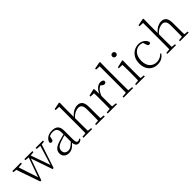

<svg xmlns="http://www.w3.org/2000/svg" viewBox="305 -2218 3650 3650"><g transform="rotate(-45 2130.0 -393.0)"><path d="M232 6 53 -508H119L269 -49H249L255 -65L413 -508H440L601 -49H583L587 -63L723 -508H762L592 6H564L404 -459H427L421 -445L261 6ZM-4 -479V-508H223V-479L108 -470H90ZM319 -479V-508H534V-479L435 -470H419ZM620 -479V-508H817V-479L741 -470H727Z M1001 14Q943 14 904 -19Q865 -52 865 -114Q865 -151 881.5 -180.5Q898 -210 935.5 -234Q973 -258 1035 -276Q1078 -289 1122.5 -300.5Q1167 -312 1207 -321V-297Q1167 -287 1125.5 -275Q1084 -263 1047 -249Q980 -225 953.5 -194Q927 -163 927 -125Q927 -78 954 -54Q981 -30 1025 -30Q1050 -30 1073.5 -39.5Q1097 -49 1126.5 -72Q1156 -95 1196 -134L1202 -89H1183Q1151 -55 1123 -32Q1095 -9 1066 2.5Q1037 14 1001 14ZM1263 13Q1221 13 1200.5 -17.5Q1180 -48 1178 -102V-106V-350Q1178 -407 1165 -437.5Q1152 -468 1126 -480Q1100 -492 1060 -492Q1030 -492 1000 -483Q970 -474 938 -454L974 -482L955 -402Q951 -382 941 -374Q931 -366 915 -366Q884 -366 878 -397Q895 -456 946 -489Q997 -522 1073 -522Q1155 -522 1196 -482.5Q1237 -443 1237 -354V-113Q1237 -61 1249 -43Q1261 -25 1283 -25Q1296 -25 1306 -30Q1316 -35 1328 -46L1343 -30Q1328 -8 1307.5 2.5Q1287 13 1263 13Z M1400 0V-27L1510 -38H1530L1633 -27V0ZM1487 0Q1488 -24 1488.5 -64.5Q1489 -105 1489.5 -149Q1490 -193 1490 -226V-742L1398 -746V-773L1537 -800L1553 -791L1550 -637V-399L1551 -387V-226Q1551 -193 1551.5 -149Q1552 -105 1552.5 -64.5Q1553 -24 1554 0ZM1740 0V-27L1849 -38H1869L1973 -27V0ZM1826 0Q1827 -24 1827.5 -64Q1828 -104 1828.5 -148Q1829 -192 1829 -226V-334Q1829 -412 1803 -443Q1777 -474 1731 -474Q1695 -474 1647 -453Q1599 -432 1541 -368L1526 -399H1540Q1593 -464 1648 -493Q1703 -522 1755 -522Q1819 -522 1854.5 -479.5Q1890 -437 1890 -334V-226Q1890 -192 1890.5 -148Q1891 -104 1892 -64Q1893 -24 1894 0Z M2053 0V-27L2164 -39H2187L2301 -27V0ZM2140 0Q2141 -24 2141.5 -64.5Q2142 -105 2142.5 -149Q2143 -193 2143 -226V-281Q2143 -333 2142.5 -375.5Q2142 -418 2140 -455L2048 -459V-485L2185 -519L2198 -511L2204 -371V-370V-226Q2204 -193 2204.5 -149Q2205 -105 2205.5 -64.5Q2206 -24 2207 0ZM2203 -318 2186 -367H2200Q2216 -413 2243 -448Q2270 -483 2303.5 -502.5Q2337 -522 2373 -522Q2400 -522 2420.5 -512Q2441 -502 2448 -486Q2448 -462 2437 -449Q2426 -436 2402 -436Q2386 -436 2372.5 -444Q2359 -452 2342 -468L2319 -488H2368Q2312 -477 2272 -436Q2232 -395 2203 -318Z M2479 0V-27L2598 -38H2617L2735 -27V0ZM2575 0Q2576 -30 2576.5 -69Q2577 -108 2577.5 -149.5Q2578 -191 2578 -226V-742L2486 -746V-773L2627 -800L2642 -791L2639 -637V-226Q2639 -191 2639.5 -149.5Q2640 -108 2640.5 -69Q2641 -30 2642 0Z M2815 0V-27L2926 -38H2945L3050 -27V0ZM2903 0Q2904 -24 2905 -64.5Q2906 -105 2906.5 -149Q2907 -193 2907 -226V-281Q2907 -332 2906 -375Q2905 -418 2903 -456L2810 -459V-485L2957 -519L2969 -511L2967 -377V-226Q2967 -193 2967.5 -149Q2968 -105 2968.5 -64.5Q2969 -24 2970 0ZM2928 -655Q2907 -655 2892.5 -668.5Q2878 -682 2878 -704Q2878 -726 2892.5 -740Q2907 -754 2928 -754Q2948 -754 2963.5 -740Q2979 -726 2979 -704Q2979 -682 2963.5 -668.5Q2948 -655 2928 -655Z M3387 14Q3315 14 3261 -17.5Q3207 -49 3177 -108Q3147 -167 3147 -248Q3147 -335 3182.5 -396.5Q3218 -458 3275 -490Q3332 -522 3397 -522Q3439 -522 3475.5 -507Q3512 -492 3538.5 -464.5Q3565 -437 3577 -398Q3570 -368 3541 -368Q3523 -368 3513.5 -376.5Q3504 -385 3499 -404L3471 -490L3514 -452Q3483 -474 3455 -482.5Q3427 -491 3398 -491Q3345 -491 3302.5 -462Q3260 -433 3235.5 -380.5Q3211 -328 3211 -255Q3211 -148 3265 -89Q3319 -30 3404 -30Q3449 -30 3489 -47Q3529 -64 3564 -101L3579 -88Q3547 -41 3501 -13.5Q3455 14 3387 14Z M3655 0V-27L3765 -38H3785L3888 -27V0ZM3742 0Q3743 -24 3743.5 -64.5Q3744 -105 3744.5 -149Q3745 -193 3745 -226V-742L3653 -746V-773L3792 -800L3808 -791L3805 -637V-399L3806 -387V-226Q3806 -193 3806.5 -149Q3807 -105 3807.5 -64.5Q3808 -24 3809 0ZM3995 0V-27L4104 -38H4124L4228 -27V0ZM4081 0Q4082 -24 4082.5 -64Q4083 -104 4083.5 -148Q4084 -192 4084 -226V-334Q4084 -412 4058 -443Q4032 -474 3986 -474Q3950 -474 3902 -453Q3854 -432 3796 -368L3781 -399H3795Q3848 -464 3903 -493Q3958 -522 4010 -522Q4074 -522 4109.5 -479.5Q4145 -437 4145 -334V-226Q4145 -192 4145.5 -148Q4146 -104 4147 -64Q4148 -24 4149 0Z"/></g></svg>

Font: Noto Serif JP
Style: Regular
Weight: 200
Designer: Ryoko NISHIZUKA 西塚涼子 (kana & ideographs); Frank Grießhammer (Latin, Greek & Cyrillic); Wenlong ZHANG 张文龙 (bopomofo); San
Foundry: Adobe
Version: Version 2.001;hotconv 1.1.0;makeotfexe 2.6.0